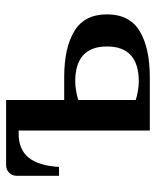

<svg xmlns="http://www.w3.org/2000/svg" viewBox="39 -549 510 628"><g transform="rotate(-90 294.0 -235.0)"><path d="M181 -429H171Q119 -429 92.5 -396.5Q66 -364 62 -297H33V-435Q33 -450 43 -460Q53 -470 68 -470H281V-280H356Q451 -280 506 -247Q561 -214 561 -140Q561 -66 506 -33Q451 0 356 0H181ZM456 -140Q456 -244 341 -244Q328 -244 310.5 -241Q293 -238 281 -234V-46Q293 -42 310.5 -39Q328 -36 341 -36Q456 -36 456 -140Z"/></g></svg>

Font: El Messiri Medium
Style: Regular
Weight: 500
Designer: Mohamed Gaber
Foundry: Kief Type Foundry
Version: Version 2.007